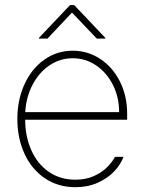

<svg xmlns="http://www.w3.org/2000/svg" viewBox="-20 -742 581 772"><path d="M49.8 -263.7Q49.8 -341.3 78.9 -404.1Q107.9 -466.8 158.7 -502.4Q209.5 -538.1 272.5 -538.1Q332.5 -538.1 382.6 -505.4Q432.6 -472.7 461.9 -414.8Q491.2 -356.9 491.2 -285.2V-260.7H81.1Q81.5 -192.9 106 -137.9Q130.4 -83 176 -51.3Q221.7 -19.5 283.2 -19.5Q325.7 -19.5 358.2 -34.4Q390.6 -49.3 411.1 -70.1Q431.6 -90.8 442.4 -111.3H476.6Q465.3 -80.6 439 -52.7Q412.6 -24.9 372.6 -7.1Q332.5 10.7 283.2 10.7Q213.9 10.7 160.9 -24.9Q107.9 -60.5 78.9 -123Q49.8 -185.5 49.8 -263.7ZM459 -291Q459 -350.6 434.1 -400.4Q409.2 -450.2 366.5 -479Q323.7 -507.8 272.5 -507.8Q221.7 -507.8 179.4 -479.5Q137.2 -451.2 111.1 -401.6Q85 -352.1 81.5 -291ZM269.5 -691.4 170.9 -586.9H136.7V-589.8L261.7 -721.7H278.3L403.3 -589.8V-586.9H369.1Z"/></svg>

Font: Pretendard GOV Thin
Style: Regular
Weight: 100
Designer: Base glyphs from Inter by Rasmus Andersson; Hangeul glyphs from Noto Sans CJK(Source Han Sans) by Jang Soo-young and Kan
Foundry: Kil Hyung-jin
Version: Version 1.309